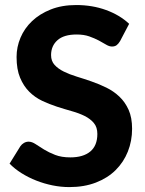

<svg xmlns="http://www.w3.org/2000/svg" viewBox="-20 -754 591 782"><path d="M469 -586.5Q462 -575 454.8 -569.8Q447.5 -564.5 436 -564.5Q425 -564.5 412.2 -572.2Q399.5 -580 382.5 -589Q365.5 -598 343.5 -605.8Q321.5 -613.5 292 -613.5Q240 -613.5 214 -590.2Q188 -567 188 -529.5Q188 -505.5 202.2 -489.8Q216.5 -474 239.8 -462.5Q263 -451 292.5 -442Q322 -433 353 -422.2Q384 -411.5 413.5 -397Q443 -382.5 466.2 -360.5Q489.5 -338.5 503.8 -306.8Q518 -275 518 -229.5Q518 -180 500.8 -136.8Q483.5 -93.5 451 -61.2Q418.5 -29 370.8 -10.5Q323 8 262.5 8Q228 8 193.8 1Q159.5 -6 127.8 -18.5Q96 -31 68 -48.5Q40 -66 19 -87.5L63 -158.5Q68.5 -166.5 77.5 -171.8Q86.5 -177 96.5 -177Q110 -177 125 -167Q140 -157 159.5 -145Q179 -133 204.8 -123Q230.5 -113 266.5 -113Q319 -113 347.8 -137Q376.5 -161 376.5 -208.5Q376.5 -236 362.2 -253Q348 -270 325 -281.5Q302 -293 272.5 -301.2Q243 -309.5 212 -319.5Q181 -329.5 151.5 -343.5Q122 -357.5 99 -380.5Q76 -403.5 61.8 -437.5Q47.5 -471.5 47.5 -522Q47.5 -562.5 63.5 -600.5Q79.5 -638.5 110.5 -668Q141.5 -697.5 186.8 -715.5Q232 -733.5 290.5 -733.5Q356 -733.5 411.8 -713.2Q467.5 -693 506 -657Z"/></svg>

Font: Lato Heavy
Style: Regular
Weight: 800
Designer: Lukasz Dziedzic
Foundry: tyPoland Lukasz Dziedzic
Version: Version 2.007; 2014-02-27